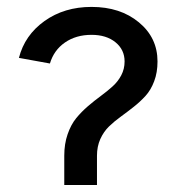

<svg xmlns="http://www.w3.org/2000/svg" viewBox="-20 -531 509 550"><path d="M242.2 -511.2Q324.7 -511.2 377.9 -467Q431.2 -422.9 431.2 -355Q431.2 -323.2 421.6 -298.1Q412.1 -272.9 396.7 -256.1Q381.3 -239.3 363 -224.9Q344.7 -210.4 326.2 -197Q307.6 -183.6 292.2 -168.7Q276.9 -153.8 267.3 -132.6Q257.8 -111.3 257.8 -85V-1H164.1V-85Q164.1 -118.7 173.6 -146.2Q183.1 -173.8 198.2 -192.4Q213.4 -210.9 231.9 -226.8Q250.5 -242.7 269 -256.3Q287.6 -270 302.7 -283.7Q317.9 -297.4 327.4 -315.4Q336.9 -333.5 336.9 -355Q336.9 -388.7 310.8 -409.9Q284.7 -431.2 242.2 -431.2Q197.8 -431.2 166 -409.2Q134.3 -387.2 123 -349.1L34.2 -365.2Q50.8 -430.2 107.4 -470.7Q164.1 -511.2 242.2 -511.2Z"/></svg>

Font: LT Superior Med
Style: Regular
Weight: 500
Designer: Daniel Lyons
Foundry: LyonsType
Version: Version 1.000